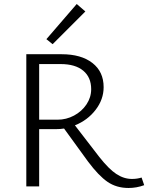

<svg xmlns="http://www.w3.org/2000/svg" viewBox="-20 -928 738 956"><path d="M242 -708 211 -733 362 -908 405 -871ZM698 -6Q660 8 620 8Q560 8 515.5 -22.5Q471 -53 418 -124L299 -288Q280 -285 259 -285H175V0H111V-658H287Q384 -658 440 -614.5Q496 -571 496 -494Q496 -433 456 -381Q416 -329 353 -304L474 -147Q522 -86 559.5 -61.5Q597 -37 637 -37Q663 -37 685 -44ZM266 -332Q310 -332 348.5 -352.5Q387 -373 410.5 -408Q434 -443 434 -484Q434 -543 394.5 -576Q355 -609 282 -609H175V-332Z"/></svg>

Font: Ysabeau Infant Semilight
Style: Regular
Weight: 300
Designer: Christian Thalmann (Catharsis Fonts)
Version: Version 0.003